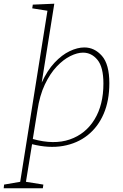

<svg xmlns="http://www.w3.org/2000/svg" viewBox="-76 -786 666 1036"><path d="M-56 230 -54 210 33 195 180 -728 98 -741 101 -761 217 -766 149 -340Q179 -406 218.5 -448Q258 -490 300 -510Q342 -530 379 -530Q434 -530 474 -484.5Q514 -439 514 -337Q514 -243 483.5 -172Q453 -101 397 -56.5Q341 -12 264.5 1.5Q188 15 97 -8L64 195L158 210L155 230ZM126 -190 101 -36Q215 -4 300.5 -33.5Q386 -63 434 -141.5Q482 -220 482 -335Q482 -424 450 -463Q418 -502 372 -502Q341 -502 303.5 -483.5Q266 -465 230 -427Q194 -389 166 -330Q138 -271 126 -190Z"/></svg>

Font: Bitter ExtraLight
Style: Italic
Weight: 200
Italic angle: -9°
Designer: Sol Matas, and Bitter project Authors
Foundry: Sol Matas
Version: Version 2.001